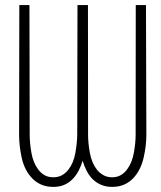

<svg xmlns="http://www.w3.org/2000/svg" viewBox="-20 -731 640 761"><path d="M558.6 -710.9H518.1L517.6 -195.8Q517.6 -165.5 510.7 -126.2Q503.9 -86.9 484.4 -60.5Q474.1 -45.9 459.2 -37.1Q444.3 -28.3 424.3 -28.3Q404.8 -28.3 389.6 -36.9Q374.5 -45.4 363.8 -59.1Q343.3 -85.4 336.2 -125Q329.1 -164.6 329.1 -195.8L328.6 -710.9H287.1L286.1 -195.8Q285.6 -164.6 278.8 -125.2Q272 -85.9 251.5 -59.1Q240.7 -44.9 225.8 -36.6Q210.9 -28.3 190.9 -28.3Q170.9 -28.3 156.2 -36.9Q141.6 -45.4 130.9 -60.1Q111.3 -86.4 104.5 -125.5Q97.7 -164.6 97.7 -195.8L96.7 -710.9H56.6L55.7 -195.8Q55.7 -154.3 65.7 -107.4Q75.7 -60.5 102.5 -29.8Q118.2 -11.2 140.4 -0.7Q162.6 9.8 190.9 9.8Q215.8 9.8 234.9 1.5Q253.9 -6.8 268.6 -22Q281.7 -35.6 291.5 -54.2Q301.3 -72.8 307.6 -93.8Q313.5 -73.2 322.8 -55.2Q332 -37.1 345.2 -22.9Q359.9 -7.8 379.6 1Q399.4 9.8 424.3 9.8Q453.1 9.8 475.1 -0.7Q497.1 -11.2 512.7 -29.8Q539.1 -60.5 549.6 -107.4Q560.1 -154.3 560.1 -195.8Z"/></svg>

Font: Roboto Mono ExtraLight
Style: Regular
Weight: 250
Monospace: yes
Designer: Google
Version: Version 3.000